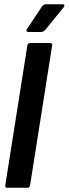

<svg xmlns="http://www.w3.org/2000/svg" viewBox="-20 -886 324 906"><path d="M14 0Q3 0 5 -12L109 -671Q111 -683 122 -683H215Q229 -683 226 -671L122 -12Q120 0 110 0ZM114 -735Q107 -735 105 -739.5Q103 -744 108 -750L177 -854Q185 -866 197 -866H275Q282 -866 283.5 -861.5Q285 -857 280 -851L196 -748Q186 -735 173 -735Z"/></svg>

Font: Sofia Sans Extra Condensed ExtraBold
Style: Italic
Weight: 800
Italic angle: -9°
Designer: Botio Nikoltchev, Ani Petrova
Foundry: lettersoup
Version: Version 4.101; ttfautohint (v1.8.4.7-5d5b)